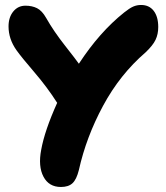

<svg xmlns="http://www.w3.org/2000/svg" viewBox="-20 -743 666 769"><path d="M224.1 5.9Q175.8 5.9 154.1 -35.4Q132.3 -76.7 145 -143.1Q158.7 -219.7 209 -331.1Q168.5 -394.5 117.7 -453.6Q66.9 -512.7 45.9 -542Q14.2 -586.9 14.2 -637.2Q14.2 -673.8 33.2 -697Q52.2 -720.2 82 -720.2Q108.4 -720.2 128.4 -710.2Q148.4 -700.2 165 -670.9Q194.8 -618.2 240.5 -560.1Q286.1 -502 295.9 -487.8Q378.9 -614.7 477.1 -692.9Q498.5 -710 513.4 -716.6Q528.3 -723.1 544.9 -723.1Q577.6 -723.1 595.7 -699.5Q613.8 -675.8 613.8 -634.8Q613.8 -606 603 -583.5Q592.3 -561 563 -533.2Q460.4 -444.8 392.8 -319.3Q325.2 -193.8 295.9 -62Q286.6 -24.4 270.5 -9.3Q254.4 5.9 224.1 5.9Z"/></svg>

Font: Shantell Sans Bouncy
Style: Regular
Weight: 800
Designer: Stephen Nixon, Anya Danilova, Shantell Martin
Foundry: Arrow Type
Version: Version 1.006;[9816181b4]